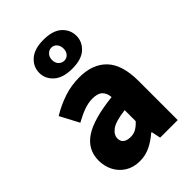

<svg xmlns="http://www.w3.org/2000/svg" viewBox="-258 -997 1121 1121"><g transform="rotate(-45 303.0 -436.0)"><path d="M216 14Q164 14 126 -9.5Q88 -33 67.5 -72.5Q47 -112 47 -159Q47 -249 122 -299.5Q197 -350 363 -368Q360 -403 340.5 -422Q321 -441 277 -441Q243 -441 207 -428Q171 -415 128 -391L66 -508Q122 -542 183 -562.5Q244 -583 311 -583Q421 -583 481 -520Q541 -457 541 -323V0H396L384 -57H379Q344 -26 303.5 -6Q263 14 216 14ZM277 -124Q304 -124 324 -136Q344 -148 363 -169V-260Q280 -250 248 -226.5Q216 -203 216 -173Q216 -148 232.5 -136Q249 -124 277 -124ZM318 -647Q242 -647 203 -682Q164 -717 164 -766Q164 -816 203 -851Q242 -886 318 -886Q395 -886 433 -851Q471 -816 471 -766Q471 -717 433 -682Q395 -647 318 -647ZM318 -713Q338 -713 351.5 -727.5Q365 -742 365 -766Q365 -791 351.5 -806Q338 -821 318 -821Q299 -821 284.5 -806Q270 -791 270 -766Q270 -742 284.5 -727.5Q299 -713 318 -713Z"/></g></svg>

Font: Source Han Sans TC Heavy
Style: Regular
Weight: 900
Designer: Ryoko NISHIZUKA Ë•øÂ°öÊ∂ºÂ≠ê (kana, bopomofo & ideographs); Paul D. Hunt (Latin, Greek & Cyrillic); Sandoll Communicatio
Foundry: Adobe
Version: Version 2.004;hotconv 1.0.118;makeotfexe 2.5.65603